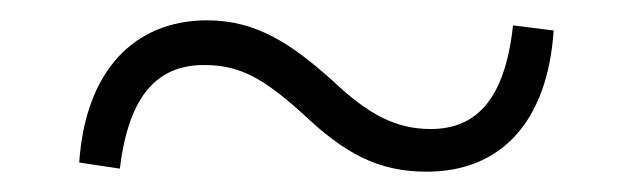

<svg xmlns="http://www.w3.org/2000/svg" viewBox="-20 -470 620 189"><path d="M308 -390C268 -426 233 -450 184 -450C112 -450 64 -400 58 -310L98 -304C107 -379 137 -406 181 -406C216 -406 239 -393 277 -359C319 -319 352 -301 400 -301C473 -301 519 -350 525 -440L485 -445C477 -371 448 -343 404 -343C369 -343 342 -358 308 -390Z"/></svg>

Font: NameLogos Serif 2
Style: Regular
Weight: 500
Version: Version 0.1